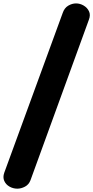

<svg xmlns="http://www.w3.org/2000/svg" viewBox="-50 -1024 546 1124"><path d="M51.5 80.5Q27 80.5 5.8 68.5Q-15.5 56.5 -25 35.2Q-34.5 14 -25 -13L317 -948Q327 -977.5 349.5 -990.8Q372 -1004 395 -1004Q418.5 -1004 439.8 -991.5Q461 -979 471 -957.8Q481 -936.5 470.5 -909L128.5 31Q119 56.5 96.5 68.5Q74 80.5 51.5 80.5Z"/></svg>

Font: Edu SA Hand Cursive
Style: Regular
Weight: 400
Designer: Tina and Corey Anderson, Eben Sorkin, Mirko Velimirovic
Foundry: Google for Education
Version: Version 2.000